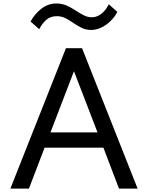

<svg xmlns="http://www.w3.org/2000/svg" viewBox="-20 -1108 870 1128"><path d="M41 0 367.5 -825H462L788.5 0H679L587.5 -240.5H242L150 0ZM276.5 -330H553L414.5 -689.5ZM515.5 -932Q485 -932 460 -944.2Q435 -956.5 412 -972.5Q389 -988.5 365.2 -1000.8Q341.5 -1013 313 -1013Q275 -1013 249.8 -989.5Q224.5 -966 210.5 -936.5L159.5 -981.5Q183.5 -1026 223 -1056.8Q262.5 -1087.5 311.5 -1087.5Q344.5 -1087.5 371.8 -1075.2Q399 -1063 423.2 -1047Q447.5 -1031 471 -1018.8Q494.5 -1006.5 519 -1006.5Q550 -1006.5 576.8 -1028Q603.5 -1049.5 619 -1083L669.5 -1038Q652.5 -1006 627 -982Q601.5 -958 572.5 -945Q543.5 -932 515.5 -932Z"/></svg>

Font: Spartan Thin Medium
Style: Regular
Weight: 500
Version: Version 1.004